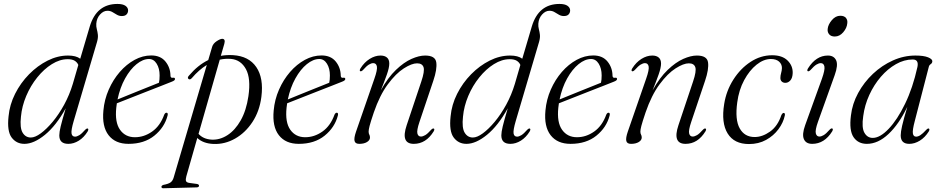

<svg xmlns="http://www.w3.org/2000/svg" viewBox="-20 -740 4896 999"><path d="M436 -56Q417 -25 390.2 -8.2Q363.5 8.5 335.5 8.5Q288.5 8.5 288.5 -35.5Q288.5 -52.5 295.8 -82.8Q303 -113 322 -176.5Q271.5 -85.5 213.8 -38.5Q156 8.5 107 8.5Q65.5 8.5 40.8 -24.2Q16 -57 24.5 -134.5Q30 -195 58.5 -251.8Q87 -308.5 131.2 -353.5Q175.5 -398.5 228 -424.8Q280.5 -451 334 -451Q375.5 -451 397.5 -434.5L447 -602Q482 -719.5 591 -719.5Q619 -719.5 632.8 -709.8Q646.5 -700 646.5 -686Q646.5 -673.5 638.5 -665Q630.5 -656.5 614 -656.5Q600 -656.5 588.5 -663.2Q577 -670 565.2 -677Q553.5 -684 539 -684Q518 -684 500.5 -664.5Q483 -645 481 -617Q480 -601.5 483.8 -588Q487.5 -574.5 489.2 -559.2Q491 -544 485 -522.5L363.5 -110.5Q349.5 -62.5 352.2 -45.8Q355 -29 370.5 -29Q380 -29 392.5 -36.5Q405 -44 423 -64.5Q432 -73.5 437 -71Q442.5 -68 436 -56ZM89 -133Q82.5 -74.5 97.8 -49.5Q113 -24.5 140.5 -24.5Q162.5 -24.5 192.2 -46.2Q222 -68 254 -106.2Q286 -144.5 313.8 -195.2Q341.5 -246 359 -304L387.5 -402Q382 -415.5 368.8 -423.8Q355.5 -432 332.5 -432Q291 -432 249.8 -406.2Q208.5 -380.5 173.8 -337.2Q139 -294 116.5 -240.8Q94 -187.5 89 -133Z M852 -139Q836 -77 783.2 -34.2Q730.5 8.5 648.5 8.5Q580 8.5 545 -36.5Q510 -81.5 518 -165Q523 -222 545.8 -273.8Q568.5 -325.5 603.2 -365.5Q638 -405.5 680.2 -428.5Q722.5 -451.5 767 -451.5Q815 -451.5 840.8 -420Q866.5 -388.5 867 -346Q867.5 -333 880.5 -335.5Q890 -337 890.5 -329.5Q891.5 -321.5 874 -315Q859.5 -309 823.5 -295Q787.5 -281 743 -263.5Q698.5 -246 656.5 -229.5Q614.5 -213 588 -202.5Q586 -191 585 -179.5Q577 -103.5 604.5 -64.8Q632 -26 682 -26Q729.5 -26 771.5 -55.5Q813.5 -85 834.5 -143.5Q839.5 -153.5 846 -153.5Q855.5 -153.5 852 -139ZM755.5 -433Q723.5 -433 690.5 -406.2Q657.5 -379.5 631 -332Q604.5 -284.5 591.5 -222.5Q613.5 -231.5 643.8 -243.8Q674 -256 705.5 -268.8Q737 -281.5 764 -292.2Q791 -303 807 -309.5Q810.5 -323.5 810.5 -347.5Q810.5 -384 795.2 -408.5Q780 -433 755.5 -433Z M978 -333.5Q968.5 -323 961 -329Q952.5 -336 964.5 -348Q1009.5 -401 1063.5 -427.5L1084 -497Q1089 -513.5 1107.5 -525.8Q1126 -538 1136 -538Q1154.5 -538 1147 -511.5L1129 -449.5Q1160 -455 1193 -453Q1274.5 -448 1313.5 -391Q1352.5 -334 1340 -236Q1330.5 -161.5 1293.5 -105.2Q1256.5 -49 1203 -18.8Q1149.5 11.5 1090.5 9Q1036.5 6.5 1006.5 -22L949.5 177.5Q945 193.5 947.8 201.8Q950.5 210 967 212L1004 217Q1015.5 219 1015.5 226Q1015.5 234.5 1003 235L830.5 239.5Q820 240 820 232Q820 225.5 830 222Q856.5 217 867.5 209Q878.5 201 883.5 184L1056 -402Q1015 -377 978 -333.5ZM1080 -13.5Q1123.5 -11 1163.5 -36.8Q1203.5 -62.5 1232.5 -113.8Q1261.5 -165 1272.5 -239.5Q1286 -331.5 1259.8 -380Q1233.5 -428.5 1182.5 -433.5Q1152.5 -436 1123.5 -429.5L1013 -43.5Q1037 -16.5 1080 -13.5Z M1738 -139Q1722 -77 1669.2 -34.2Q1616.5 8.5 1534.5 8.5Q1466 8.5 1431 -36.5Q1396 -81.5 1404 -165Q1409 -222 1431.8 -273.8Q1454.5 -325.5 1489.2 -365.5Q1524 -405.5 1566.2 -428.5Q1608.5 -451.5 1653 -451.5Q1701 -451.5 1726.8 -420Q1752.5 -388.5 1753 -346Q1753.5 -333 1766.5 -335.5Q1776 -337 1776.5 -329.5Q1777.5 -321.5 1760 -315Q1745.5 -309 1709.5 -295Q1673.5 -281 1629 -263.5Q1584.5 -246 1542.5 -229.5Q1500.5 -213 1474 -202.5Q1472 -191 1471 -179.5Q1463 -103.5 1490.5 -64.8Q1518 -26 1568 -26Q1615.5 -26 1657.5 -55.5Q1699.5 -85 1720.5 -143.5Q1725.5 -153.5 1732 -153.5Q1741.5 -153.5 1738 -139ZM1641.5 -433Q1609.5 -433 1576.5 -406.2Q1543.5 -379.5 1517 -332Q1490.5 -284.5 1477.5 -222.5Q1499.5 -231.5 1529.8 -243.8Q1560 -256 1591.5 -268.8Q1623 -281.5 1650 -292.2Q1677 -303 1693 -309.5Q1696.5 -323.5 1696.5 -347.5Q1696.5 -384 1681.2 -408.5Q1666 -433 1641.5 -433Z M1854.5 -369.5Q1849 -372.5 1855.5 -384Q1875.5 -416 1903.5 -433.5Q1931.5 -451 1960 -451Q1981 -451 1993.2 -440.8Q2005.5 -430.5 2005.5 -409.5Q2005.5 -388 1993 -352.5Q1980.5 -317 1961.5 -270Q1998.5 -336.5 2040 -376.2Q2081.5 -416 2121 -433.5Q2160.5 -451 2192 -451Q2245 -451 2250 -415.5Q2255 -380 2234.5 -319.5L2162.5 -105.5Q2147.5 -61 2151.8 -45.2Q2156 -29.5 2170 -29.5Q2180 -29.5 2192.8 -37Q2205.5 -44.5 2223.5 -65Q2232 -73.5 2237 -71Q2243 -68.5 2236.5 -56.5Q2196.5 8.5 2133 8.5Q2063.5 8.5 2096 -88.5L2172 -315.5Q2190.5 -370 2183.8 -390.2Q2177 -410.5 2150 -410.5Q2122.5 -410.5 2081.2 -384.2Q2040 -358 1998 -301.5Q1956 -245 1925 -155Q1908 -104.5 1903 -84.8Q1898 -65 1898 -55.5Q1898 -45.5 1901.5 -39.5Q1905 -33.5 1905 -24.5Q1905 -10.5 1889.5 -1Q1874 8.5 1849.5 8.5Q1828.5 8.5 1824.8 -6.5Q1821 -21.5 1832.5 -55L1928 -330.5Q1944.5 -377.5 1941 -394.5Q1937.5 -411.5 1922 -411.5Q1912 -411.5 1899.5 -404Q1887 -396.5 1868.5 -375.5Q1859.5 -367 1854.5 -369.5Z M2736 -56Q2717 -25 2690.2 -8.2Q2663.5 8.5 2635.5 8.5Q2588.5 8.5 2588.5 -35.5Q2588.5 -52.5 2595.8 -82.8Q2603 -113 2622 -176.5Q2571.5 -85.5 2513.8 -38.5Q2456 8.5 2407 8.5Q2365.5 8.5 2340.8 -24.2Q2316 -57 2324.5 -134.5Q2330 -195 2358.5 -251.8Q2387 -308.5 2431.2 -353.5Q2475.5 -398.5 2528 -424.8Q2580.5 -451 2634 -451Q2675.5 -451 2697.5 -434.5L2747 -602Q2782 -719.5 2891 -719.5Q2919 -719.5 2932.8 -709.8Q2946.5 -700 2946.5 -686Q2946.5 -673.5 2938.5 -665Q2930.5 -656.5 2914 -656.5Q2900 -656.5 2888.5 -663.2Q2877 -670 2865.2 -677Q2853.5 -684 2839 -684Q2818 -684 2800.5 -664.5Q2783 -645 2781 -617Q2780 -601.5 2783.8 -588Q2787.5 -574.5 2789.2 -559.2Q2791 -544 2785 -522.5L2663.5 -110.5Q2649.5 -62.5 2652.2 -45.8Q2655 -29 2670.5 -29Q2680 -29 2692.5 -36.5Q2705 -44 2723 -64.5Q2732 -73.5 2737 -71Q2742.5 -68 2736 -56ZM2389 -133Q2382.5 -74.5 2397.8 -49.5Q2413 -24.5 2440.5 -24.5Q2462.5 -24.5 2492.2 -46.2Q2522 -68 2554 -106.2Q2586 -144.5 2613.8 -195.2Q2641.5 -246 2659 -304L2687.5 -402Q2682 -415.5 2668.8 -423.8Q2655.5 -432 2632.5 -432Q2591 -432 2549.8 -406.2Q2508.5 -380.5 2473.8 -337.2Q2439 -294 2416.5 -240.8Q2394 -187.5 2389 -133Z M3152 -139Q3136 -77 3083.2 -34.2Q3030.5 8.5 2948.5 8.5Q2880 8.5 2845 -36.5Q2810 -81.5 2818 -165Q2823 -222 2845.8 -273.8Q2868.5 -325.5 2903.2 -365.5Q2938 -405.5 2980.2 -428.5Q3022.5 -451.5 3067 -451.5Q3115 -451.5 3140.8 -420Q3166.5 -388.5 3167 -346Q3167.5 -333 3180.5 -335.5Q3190 -337 3190.5 -329.5Q3191.5 -321.5 3174 -315Q3159.5 -309 3123.5 -295Q3087.5 -281 3043 -263.5Q2998.5 -246 2956.5 -229.5Q2914.5 -213 2888 -202.5Q2886 -191 2885 -179.5Q2877 -103.5 2904.5 -64.8Q2932 -26 2982 -26Q3029.5 -26 3071.5 -55.5Q3113.5 -85 3134.5 -143.5Q3139.5 -153.5 3146 -153.5Q3155.5 -153.5 3152 -139ZM3055.5 -433Q3023.5 -433 2990.5 -406.2Q2957.5 -379.5 2931 -332Q2904.5 -284.5 2891.5 -222.5Q2913.5 -231.5 2943.8 -243.8Q2974 -256 3005.5 -268.8Q3037 -281.5 3064 -292.2Q3091 -303 3107 -309.5Q3110.5 -323.5 3110.5 -347.5Q3110.5 -384 3095.2 -408.5Q3080 -433 3055.5 -433Z M3268.5 -369.5Q3263 -372.5 3269.5 -384Q3289.5 -416 3317.5 -433.5Q3345.5 -451 3374 -451Q3395 -451 3407.2 -440.8Q3419.5 -430.5 3419.5 -409.5Q3419.5 -388 3407 -352.5Q3394.5 -317 3375.5 -270Q3412.5 -336.5 3454 -376.2Q3495.5 -416 3535 -433.5Q3574.5 -451 3606 -451Q3659 -451 3664 -415.5Q3669 -380 3648.5 -319.5L3576.5 -105.5Q3561.5 -61 3565.8 -45.2Q3570 -29.5 3584 -29.5Q3594 -29.5 3606.8 -37Q3619.5 -44.5 3637.5 -65Q3646 -73.5 3651 -71Q3657 -68.5 3650.5 -56.5Q3610.5 8.5 3547 8.5Q3477.5 8.5 3510 -88.5L3586 -315.5Q3604.5 -370 3597.8 -390.2Q3591 -410.5 3564 -410.5Q3536.5 -410.5 3495.2 -384.2Q3454 -358 3412 -301.5Q3370 -245 3339 -155Q3322 -104.5 3317 -84.8Q3312 -65 3312 -55.5Q3312 -45.5 3315.5 -39.5Q3319 -33.5 3319 -24.5Q3319 -10.5 3303.5 -1Q3288 8.5 3263.5 8.5Q3242.5 8.5 3238.8 -6.5Q3235 -21.5 3246.5 -55L3342 -330.5Q3358.5 -377.5 3355 -394.5Q3351.5 -411.5 3336 -411.5Q3326 -411.5 3313.5 -404Q3301 -396.5 3282.5 -375.5Q3273.5 -367 3268.5 -369.5Z M3991 -433Q3953.5 -433 3916.5 -403.5Q3879.5 -374 3852 -323Q3824.5 -272 3816 -207.5Q3803.5 -117 3828.8 -72Q3854 -27 3906.5 -27Q3946.5 -27 3986.5 -55.2Q4026.5 -83.5 4045.5 -141Q4051.5 -152.5 4057.5 -152.5Q4066 -152 4063.5 -139Q4055.5 -101.5 4030.2 -67.5Q4005 -33.5 3966 -12Q3927 9.5 3877 9.5Q3800 9.5 3766 -45.5Q3732 -100.5 3748 -199Q3759 -268 3795.8 -325.8Q3832.5 -383.5 3885.2 -418Q3938 -452.5 3998 -452.5Q4050 -452.5 4077.8 -425.2Q4105.5 -398 4104.5 -360Q4103.5 -334 4092.2 -321.5Q4081 -309 4066.5 -309Q4054.5 -309 4047.2 -316.2Q4040 -323.5 4040.5 -335Q4040.5 -347 4044.2 -359.8Q4048 -372.5 4048.5 -386Q4048.5 -406.5 4033.2 -419.8Q4018 -433 3991 -433Z M4323.5 -550Q4304 -550 4294.2 -561.5Q4284.5 -573 4286.5 -589.5Q4288.5 -612 4308 -635Q4327.5 -658 4352 -658Q4372.5 -658 4381.8 -646.5Q4391 -635 4388.5 -618.5Q4386.5 -594.5 4367.5 -572.2Q4348.5 -550 4323.5 -550ZM4236 -106Q4220.5 -62.5 4224.8 -46Q4229 -29.5 4243.5 -29.5Q4253.5 -29.5 4266 -37Q4278.5 -44.5 4296.5 -65Q4305.5 -74 4310.5 -71.5Q4316.5 -68.5 4310 -56.5Q4269.5 8.5 4206 8.5Q4173.5 8.5 4162.8 -16Q4152 -40.5 4169.5 -89L4256.5 -330Q4273 -376.5 4269.5 -394Q4266 -411.5 4250.5 -411.5Q4240.5 -411.5 4228 -404Q4215.5 -396.5 4197 -375.5Q4188 -367 4183 -369.5Q4177.5 -372.5 4184 -384Q4226 -451 4287.5 -451Q4319 -451 4330.5 -426.2Q4342 -401.5 4323 -349Z M4740 -111.5Q4727 -62.5 4729.8 -45.8Q4732.5 -29 4746.5 -29Q4757 -29 4769 -36.8Q4781 -44.5 4799.5 -64.5Q4808 -73.5 4813 -71Q4819 -68 4812.5 -56Q4793 -25 4766 -8.2Q4739 8.5 4711 8.5Q4666.5 8.5 4666.5 -35.5Q4666.5 -53.5 4673.8 -85.5Q4681 -117.5 4701 -184.5Q4657.5 -94 4603 -42.8Q4548.5 8.5 4490.5 8.5Q4445 8.5 4421.2 -26.2Q4397.5 -61 4407.5 -139Q4414.5 -200 4445 -256Q4475.5 -312 4522.2 -356Q4569 -400 4626 -425.5Q4683 -451 4743 -451Q4786 -451 4808.8 -441.8Q4831.5 -432.5 4831 -421Q4830.5 -411.5 4822.5 -406.2Q4814.5 -401 4812.5 -391.5ZM4471.5 -136Q4462.5 -75.5 4477.8 -49Q4493 -22.5 4521 -22.5Q4559 -22.5 4604 -69.8Q4649 -117 4689.2 -200Q4729.5 -283 4753.5 -391.5Q4761.5 -430.5 4729 -430.5Q4684.5 -430.5 4641.8 -406.2Q4599 -382 4563.2 -340.5Q4527.5 -299 4503.2 -246.2Q4479 -193.5 4471.5 -136Z"/></svg>

Font: Fraunces 72pt S000 Light
Style: Italic
Weight: 300
Italic angle: -16°
Version: Version 1.000; ttfautohint (v1.8.3)